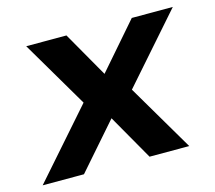

<svg xmlns="http://www.w3.org/2000/svg" viewBox="-113 -592 771 687"><g transform="rotate(-15 272.5 -248.0)"><path d="M-35 0 183 -248 37 -496H186L282 -328L428 -496H580L362 -248L508 0H361L265 -168L118 0Z"/></g></svg>

Font: Host Grotesk ExtraBold
Style: Italic
Weight: 800
Italic angle: -8°
Designer: Doğukan Karapınar
Foundry: Element Type
Version: Version 1.003; ttfautohint (v1.8.4.7-5d5b)